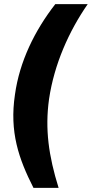

<svg xmlns="http://www.w3.org/2000/svg" viewBox="-20 -743 442 924"><path d="M141 161H262C214 7 196 -122 216 -266C241 -435 312 -593 402 -723H246C147 -596 74 -447 52 -288C25 -108 70 21 141 161Z"/></svg>

Font: United Sans Black
Style: Italic
Weight: 900
Italic angle: -8°
Designer: Pablo Impallari, Rodrigo Fuenzalida (Modified by Dan O. Williams)
Version: Version 1.000;PS 001.000;hotconv 1.0.88;makeotf.lib2.5.64775